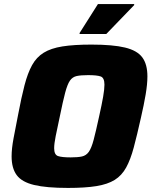

<svg xmlns="http://www.w3.org/2000/svg" viewBox="-20 -915 747 943"><path d="M314 8Q208 8 147.5 -6.5Q87 -21 62 -55Q37 -89 37 -147Q37 -185 46.5 -235.5Q56 -286 69 -352Q85 -437 100.5 -496.5Q116 -556 137.5 -595Q159 -634 194.5 -656Q230 -678 286.5 -687Q343 -696 429 -696Q534 -696 594 -681.5Q654 -667 679 -633Q704 -599 704 -540Q704 -502 695.5 -451.5Q687 -401 672 -336Q653 -251 637 -191Q621 -131 599.5 -92Q578 -53 543.5 -31.5Q509 -10 454 -1Q399 8 314 8ZM327 -142Q362 -142 382.5 -146.5Q403 -151 416 -169Q429 -187 440 -228.5Q451 -270 467 -344Q480 -402 486.5 -439.5Q493 -477 493 -499Q493 -533 474.5 -539.5Q456 -546 413 -546Q377 -546 356.5 -541.5Q336 -537 323.5 -519Q311 -501 300 -459.5Q289 -418 274 -344Q261 -284 253.5 -246.5Q246 -209 246 -187Q246 -155 265 -148.5Q284 -142 327 -142ZM371 -748V-753L461 -895H639V-890L502 -748Z"/></svg>

Font: Saira ExtraBold
Style: Italic
Weight: 800
Italic angle: -12°
Designer: Hector Gatti with collaboration of the Omnibus-Type team
Foundry: Omnibus-Type
Version: Version 1.100; ttfautohint (v1.8.3)